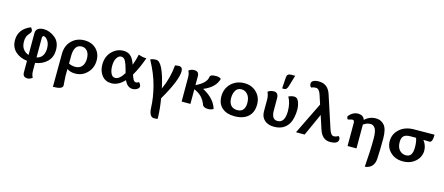

<svg xmlns="http://www.w3.org/2000/svg" viewBox="-59 -1408 5591 2418"><g transform="rotate(15 2736.5 -199.0)"><path d="M355 -63Q407.2 -75.7 430.7 -113.8Q454.1 -151.9 454.1 -206.1Q454.1 -270.5 427 -308.3Q399.9 -346.2 374.5 -346.2Q355 -346.2 355 -312ZM250 8.8Q153.8 -2.9 95 -58.6Q36.1 -114.3 36.1 -205.1Q36.1 -350.1 189 -412.6Q211.4 -389.6 211.4 -366.2Q211.4 -348.6 180.7 -315.2Q149.9 -281.7 149.9 -216.8Q149.9 -155.3 177.7 -118.7Q205.6 -82 250 -67.9V-350.1Q250 -431.2 355 -431.2Q427.2 -431.2 497.6 -377.4Q567.9 -323.7 567.9 -216.8Q567.9 -124 509.5 -65.4Q451.2 -6.8 355 7.8V110.4Q355 135.3 359.9 157.2Q364.7 179.2 375.5 195.3Q345.2 221.2 311.5 221.2Q250 221.2 250 159.7Z M649.9 240.2Q651.9 32.2 651.9 -187Q651.9 -296.9 718.5 -362.5Q785.2 -428.2 884.8 -428.2Q980 -428.2 1038.1 -370.6Q1096.2 -313 1096.2 -222.2Q1096.2 -125 1032 -59.1Q967.8 6.8 875 6.8Q811 6.8 769 -23.9L767.6 64Q767.6 89.4 771.7 130.4Q775.9 171.4 775.9 189.9Q775.9 240.2 649.9 240.2ZM854 -75.2Q911.6 -75.2 941.9 -112.1Q972.2 -148.9 972.2 -211.9Q972.2 -276.4 943.6 -310.3Q915 -344.2 871.1 -344.2Q777.8 -344.2 771 -210L770 -96.2Q786.1 -85.9 809.1 -80.6Q832 -75.2 854 -75.2Z M1623.5 6.8Q1555.2 6.8 1517.1 -79.1Q1439 6.8 1347.2 6.8Q1269.5 6.8 1223.9 -50.3Q1178.2 -107.4 1178.2 -191.9Q1178.2 -296.9 1242.4 -362.5Q1306.6 -428.2 1392.1 -428.2Q1439 -428.2 1468.5 -409.2Q1498 -390.1 1516.8 -358.6Q1535.6 -327.1 1548.3 -288.1Q1576.2 -363.8 1590.3 -431.2Q1641.6 -411.1 1693.4 -411.1Q1649.9 -282.2 1584.5 -169.9Q1596.7 -129.9 1610.6 -106.9Q1624.5 -84 1646.5 -84Q1662.6 -84 1682.1 -98.1Q1708.5 -70.8 1708.5 -48.8Q1708.5 -24.9 1682.1 -9Q1655.8 6.8 1623.5 6.8ZM1377.4 -70.8Q1432.1 -70.8 1489.3 -163.1L1477.5 -207Q1461.4 -269 1440.9 -309.6Q1420.4 -350.1 1384.3 -350.1Q1349.6 -350.1 1325.9 -311Q1302.2 -272 1302.2 -206.1Q1302.2 -151.9 1320.6 -111.3Q1338.9 -70.8 1377.4 -70.8Z M1982.9 293.9Q1916.5 293.9 1912.1 168.7Q1907.7 43.5 1869.6 -103.3Q1831.5 -250 1743.7 -410.2Q1774.4 -425.3 1819.3 -425.3Q1908.7 -425.3 1980.5 -94.7Q2050.3 -245.1 2065.4 -418Q2098.6 -424.3 2114.7 -424.3Q2164.6 -424.3 2164.6 -366.2Q2164.6 -250 2003.4 27.3Q2026.9 161.1 2028.8 288.1Q2003.4 293.9 1982.9 293.9Z M2378.4 -245.1Q2512.7 -308.6 2521.5 -389.6Q2524.9 -422.9 2599.6 -422.9Q2642.6 -422.9 2666.5 -403.3Q2636.2 -286.6 2484.4 -224.1Q2638.7 -142.6 2677.2 -14.6Q2647.9 4.9 2609.9 4.9Q2546.4 4.9 2532.7 -34.7Q2493.2 -145 2378.4 -190.9V0H2263.7V-313Q2263.7 -337.9 2259 -359.9Q2254.4 -381.8 2244.1 -397.9Q2272.5 -423.8 2316.4 -423.8Q2378.4 -423.8 2378.4 -362.3Z M2951.7 6.8Q2850.1 6.8 2790 -45.4Q2730 -97.7 2730 -193.4Q2730 -296.4 2798.3 -362.3Q2866.7 -428.2 2970.7 -428.2Q3065.9 -428.2 3128.9 -366.5Q3191.9 -304.7 3191.9 -209.5Q3191.9 -106 3128.9 -49.6Q3065.9 6.8 2951.7 6.8ZM2968.8 -77.1Q3018.6 -77.1 3043.2 -108.2Q3067.9 -139.2 3067.9 -196.3Q3067.9 -267.1 3034.4 -305.7Q3001 -344.2 2953.6 -344.2Q2901.9 -344.2 2877.9 -303.2Q2854 -262.2 2854 -207Q2854 -145.5 2882.8 -111.3Q2911.6 -77.1 2968.8 -77.1Z M3467.3 5.9Q3390.1 5.9 3343.8 -35.2Q3297.4 -76.2 3297.4 -147.9V-307.1Q3297.4 -351.1 3276.4 -399.4Q3305.7 -424.8 3355 -424.8Q3414.1 -424.8 3414.1 -349.1V-192.9Q3414.1 -75.7 3491.7 -75.7Q3587.9 -75.7 3587.9 -230Q3587.9 -333 3544.9 -410.2Q3585.4 -427.7 3619.6 -427.7Q3659.7 -427.7 3678.5 -379.2Q3697.3 -330.6 3697.3 -279.8Q3697.3 -196.3 3674.6 -131.8Q3651.9 -67.4 3599.4 -30.8Q3546.9 5.9 3467.3 5.9ZM3473.1 -487.8H3443.4L3453.1 -634.8Q3456.1 -683.6 3508.8 -683.6H3561.5L3517.6 -536.6Q3502.9 -487.8 3473.1 -487.8Z M4166.5 -143.6Q4189.5 -73.7 4226.6 -73.7Q4258.8 -73.7 4283.2 -92.3Q4305.7 -82.5 4305.7 -52.7Q4305.7 7.8 4197.8 7.8Q4096.7 7.8 4056.6 -113.8L3999 -290L3867.7 0.5H3754.9L3958 -415L3917 -540Q3894 -605.5 3852.1 -605.5Q3819.8 -605.5 3795.4 -591.8Q3772.9 -606.9 3772.9 -636.2Q3772.9 -691.9 3871.1 -691.9Q3986.8 -691.9 4026.9 -570.3Z M4704.1 196.3Q4720.7 -15.1 4720.7 -171.9Q4720.7 -271 4697 -307.1Q4673.3 -343.3 4636.7 -343.3Q4586.9 -343.3 4543.5 -310.1V0H4427.2V-300.3Q4427.2 -336.4 4402.3 -336.4Q4389.6 -336.4 4371.3 -330.3Q4353 -324.2 4348.1 -324.2Q4330.1 -324.2 4330.1 -363.8Q4384.3 -428.2 4450.2 -428.2Q4521.5 -428.2 4538.6 -370.6Q4600.6 -428.7 4685.1 -428.7Q4752.4 -428.7 4794.7 -378.9Q4836.9 -329.1 4836.9 -207Q4836.9 -72.3 4830.6 54.7Q4824.2 181.6 4704.1 196.3Z M5147.5 6.8Q5049.3 6.8 4986.6 -52.5Q4923.8 -111.8 4923.8 -198.2Q4923.8 -290 4993.2 -353Q5062.5 -416 5172.9 -418.9L5448.7 -420.9Q5448.7 -319.8 5409.2 -319.8Q5384.3 -319.8 5370.6 -320.8Q5356.9 -321.8 5329.6 -321.8Q5375.5 -262.2 5375.5 -192.9Q5375.5 -110.4 5310.8 -51.8Q5246.1 6.8 5147.5 6.8ZM5165.5 -77.1Q5211.4 -77.1 5231.4 -108.9Q5251.5 -140.6 5251.5 -205.1Q5251.5 -276.9 5233.9 -323.2H5163.6Q5101.6 -323.2 5074.7 -298.6Q5047.9 -273.9 5047.9 -219.2Q5047.9 -150.9 5081.5 -114Q5115.2 -77.1 5165.5 -77.1Z"/></g></svg>

Font: ALMAS
Style: Bold
Weight: 700
Designer: ALMAS Font/ by Husham Jawad Kadhim, derived from the Bainsely font by/ Paul James MIller
Foundry: High-Logic / Made with FontCreator
Version: Version 1.411;September 19, 2021;FontCreator 14.0.0.2814 32-